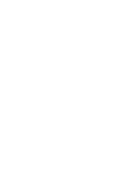

<svg xmlns="http://www.w3.org/2000/svg" viewBox="-20 -670 440 640"><path d="M300 -50Q300 -50 300 -50Q300 -50 300 -50Q300 -50 300 -50Q300 -50 300 -50Q300 -50 300 -50Q300 -50 300 -50Q300 -50 300 -50Q300 -50 300 -50Q300 -50 300 -50Q300 -50 300 -50Q300 -50 300 -50Q300 -50 300 -50ZM300 -250Q300 -250 300 -250Q300 -250 300 -250Q300 -250 300 -250Q300 -250 300 -250Q300 -250 300 -250Q300 -250 300 -250Q300 -250 300 -250Q300 -250 300 -250Q300 -250 300 -250Q300 -250 300 -250Q300 -250 300 -250Q300 -250 300 -250ZM200 -350Q200 -350 200 -350Q200 -350 200 -350Q200 -350 200 -350Q200 -350 200 -350Q200 -350 200 -350Q200 -350 200 -350Q200 -350 200 -350Q200 -350 200 -350Q200 -350 200 -350Q200 -350 200 -350Q200 -350 200 -350Q200 -350 200 -350ZM100 -250Q100 -250 100 -250Q100 -250 100 -250Q100 -250 100 -250Q100 -250 100 -250Q100 -250 100 -250Q100 -250 100 -250Q100 -250 100 -250Q100 -250 100 -250Q100 -250 100 -250Q100 -250 100 -250Q100 -250 100 -250Q100 -250 100 -250ZM100 -150Q100 -150 100 -150Q100 -150 100 -150Q100 -150 100 -150Q100 -150 100 -150Q100 -150 100 -150Q100 -150 100 -150Q100 -150 100 -150Q100 -150 100 -150Q100 -150 100 -150Q100 -150 100 -150Q100 -150 100 -150Q100 -150 100 -150ZM200 -50Q200 -50 200 -50Q200 -50 200 -50Q200 -50 200 -50Q200 -50 200 -50Q200 -50 200 -50Q200 -50 200 -50Q200 -50 200 -50Q200 -50 200 -50Q200 -50 200 -50Q200 -50 200 -50Q200 -50 200 -50Q200 -50 200 -50ZM300 -650Q300 -650 300 -650Q300 -650 300 -650Q300 -650 300 -650Q300 -650 300 -650Q300 -650 300 -650Q300 -650 300 -650Q300 -650 300 -650Q300 -650 300 -650Q300 -650 300 -650Q300 -650 300 -650Q300 -650 300 -650Q300 -650 300 -650ZM200 -550Q200 -550 200 -550Q200 -550 200 -550Q200 -550 200 -550Q200 -550 200 -550Q200 -550 200 -550Q200 -550 200 -550Q200 -550 200 -550Q200 -550 200 -550Q200 -550 200 -550Q200 -550 200 -550Q200 -550 200 -550Q200 -550 200 -550Z"/></svg>

Font: TINY 5x3
Style: Regular
Weight: 400
Designer: Jack Halten Fahnestock
Foundry: Velvetyne Type Foundry
Version: Version 1.002